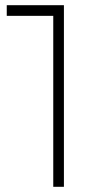

<svg xmlns="http://www.w3.org/2000/svg" viewBox="-20 -719 394 739"><path d="M6 -699V-658H185V0H226V-699Z"/></svg>

Font: Montserrat arm ExtraLight
Style: Regular
Weight: 275
Designer: Julieta Ulanovsky
Foundry: Julieta Ulanovsky
Version: Version 6.000;PS 006.000;hotconv 1.0.88;makeotf.lib2.5.64775